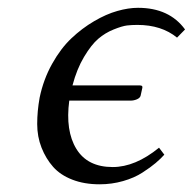

<svg xmlns="http://www.w3.org/2000/svg" viewBox="-20 -462 496 494"><path d="M166.5 -242.2H340.3Q347.7 -242.2 346.2 -235.8L341.8 -215.8Q340.3 -210 332.3 -206.5Q324.2 -203.1 315.9 -203.1H158.2Q147.9 -125.5 176.5 -78.9Q205.1 -32.2 270 -32.2Q328.1 -32.2 389.2 -82L402.8 -64Q393.1 -53.2 380.4 -42.5Q367.7 -31.7 346.7 -18.1Q325.7 -4.4 296.6 3.9Q267.6 12.2 236.3 12.2Q196.8 12.2 166 0.2Q135.3 -11.7 116.7 -32.7Q98.1 -53.7 86.9 -82Q75.7 -110.4 75.7 -143.1Q75.7 -175.8 82 -210.9Q91.8 -257.8 114 -297.6Q136.2 -337.4 163.6 -363.3Q190.9 -389.2 222.2 -407.5Q253.4 -425.8 282 -433.8Q310.5 -441.9 335 -441.9Q415.5 -441.9 456.1 -386.2L435.5 -365.2Q395.5 -397.9 333.5 -397.9Q319.3 -397.9 306.9 -396.5Q294.4 -395 272.5 -386.2Q250.5 -377.4 232.7 -362.1Q214.8 -346.7 196.3 -315.7Q177.7 -284.7 166.5 -242.2Z"/></svg>

Font: Linux Biolinum G
Style: Italic
Weight: 400
Italic angle: -12°
Designer: Philipp H. Poll
Foundry: Philipp H. Poll
Version: Version 0.5.1